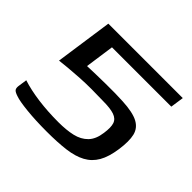

<svg xmlns="http://www.w3.org/2000/svg" viewBox="-118 -600 746 746"><g transform="rotate(45 254.5 -227.0)"><path d="M464 -145Q457 -96 440 -66.5Q423 -37 393.5 -21Q364 -5 320.5 0.5Q277 6 217 6Q156 6 107.5 1Q59 -4 40 -11Q24 -16 18.5 -22Q13 -28 14.5 -41Q16 -54 20 -79Q60 -66 112 -59Q164 -52 223 -52Q267 -52 299.5 -59.5Q332 -67 352.5 -88Q373 -109 378 -148Q383 -182 377 -200Q371 -218 349.5 -225.5Q328 -233 286 -233Q257 -234 223.5 -234Q190 -234 157.5 -232Q125 -230 98.5 -227.5Q72 -225 56 -223L90 -460H499L491 -405H165L148 -285Q168 -286 194.5 -286.5Q221 -287 248 -287.5Q275 -288 300 -287.5Q325 -287 343 -286Q401 -283 429 -268Q457 -253 464 -223.5Q471 -194 464 -145Z"/></g></svg>

Font: Genos Medium
Style: Italic
Weight: 500
Italic angle: -8°
Designer: Robert E. Leuschke
Foundry: Robert E. Leuschke
Version: Version 1.010